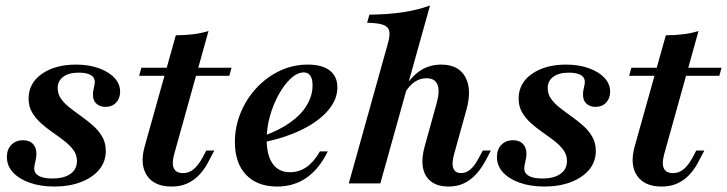

<svg xmlns="http://www.w3.org/2000/svg" viewBox="-20 -661 2621 692"><path d="M175.8 11.3Q125.8 11.3 87.1 -2.4Q48.4 -16.1 26.6 -39.9Q4.8 -63.7 4.8 -95.2Q4.8 -122.6 21 -139.1Q37.1 -155.6 62.9 -155.6Q85.5 -155.6 98 -143.1Q110.5 -130.6 111.3 -108.1Q111.3 -93.5 107.3 -78.2Q103.2 -62.9 103.2 -53.2Q104 -35.5 120.6 -26.6Q137.1 -17.7 168.5 -17.7Q210.5 -17.7 233.9 -34.3Q257.3 -50.8 257.3 -80.6Q257.3 -103.2 244.4 -120.6Q231.5 -137.9 211.7 -153.2Q191.9 -168.5 169.8 -183.9Q147.6 -199.2 127.8 -216.9Q108.1 -234.7 95.6 -256Q83.1 -277.4 83.1 -305.6Q83.1 -361.3 131 -394.8Q179 -428.2 254 -428.2Q300 -428.2 335.9 -415.3Q371.8 -402.4 392.3 -380.6Q412.9 -358.9 412.9 -330.6Q412.9 -306.5 398.4 -291.1Q383.9 -275.8 359.7 -275.8Q340.3 -275.8 327.8 -287.1Q315.3 -298.4 315.3 -316.9Q314.5 -329.8 318.1 -344Q321.8 -358.1 321.8 -366.9Q321 -383.1 306 -391.1Q291.1 -399.2 263.7 -399.2Q228.2 -399.2 208.1 -384.3Q187.9 -369.4 187.9 -343.5Q187.9 -321.8 200.4 -304.4Q212.9 -287.1 232.7 -271.8Q252.4 -256.5 274.6 -240.7Q296.8 -225 316.5 -207.3Q336.3 -189.5 348.8 -167.7Q361.3 -146 361.3 -116.9Q361.3 -78.2 337.5 -49.6Q313.7 -21 271.8 -4.8Q229.8 11.3 175.8 11.3Z M598.4 11.3Q536.3 11.3 509.7 -28.2Q483.1 -67.7 501.6 -133.9L613.7 -533.9Q646.8 -533.9 675.8 -537.5Q704.8 -541.1 731.5 -549.2L608.1 -106.5Q598.4 -71.8 606.5 -54.4Q614.5 -37.1 639.5 -37.1Q660.5 -37.1 677 -50.4Q693.5 -63.7 708.9 -91.1L723.4 -118.5H752.4L729 -74.2Q715.3 -48.4 696.4 -29Q677.4 -9.7 653.6 0.8Q629.8 11.3 598.4 11.3ZM481.5 -387.9 489.5 -416.9H814.5L806.5 -387.9Z M979 11.3Q907.3 11.3 866.9 -31Q826.6 -73.4 826.6 -149.2Q826.6 -204.8 847.6 -255.2Q868.5 -305.6 905.2 -344.8Q941.9 -383.9 989.1 -406Q1036.3 -428.2 1089.5 -428.2Q1141.1 -428.2 1168.5 -406.9Q1196 -385.5 1196 -346Q1196 -303.2 1163.7 -264.5Q1131.5 -225.8 1072.6 -196Q1013.7 -166.1 933.9 -149.2V-172.6Q988.7 -192.7 1027.4 -220.6Q1066.1 -248.4 1086.3 -282.7Q1106.5 -316.9 1106.5 -353.2Q1106.5 -376.6 1098.4 -388.3Q1090.3 -400 1075 -400Q1051.6 -400 1028.2 -378.2Q1004.8 -356.5 985.1 -321.4Q965.3 -286.3 953.2 -243.5Q941.1 -200.8 941.1 -159.7Q941.1 -100.8 962.9 -70.6Q984.7 -40.3 1025 -40.3Q1058.1 -40.3 1084.7 -58.9Q1111.3 -77.4 1133.1 -115.3H1161.3Q1130.6 -52.4 1085.1 -20.6Q1039.5 11.3 979 11.3Z M1237.1 0 1377.4 -502.4Q1386.3 -532.3 1383.1 -548.4Q1379.8 -564.5 1361.3 -571.4Q1342.7 -578.2 1303.2 -579L1311.3 -608.1Q1379 -608.9 1432.3 -616.9Q1485.5 -625 1529.8 -641.1L1350.8 0ZM1596.8 11.3Q1557.3 11.3 1533.9 -6.5Q1510.5 -24.2 1504.4 -56.9Q1498.4 -89.5 1510.5 -133.1L1553.2 -287.1Q1566.1 -332.3 1556.9 -355.6Q1547.6 -379 1516.9 -379Q1493.5 -379 1473.8 -365.3Q1454 -351.6 1437.9 -324.2L1435.5 -339.5Q1460.5 -383.9 1494 -406Q1527.4 -428.2 1570.2 -428.2Q1632.3 -428.2 1656.9 -383.9Q1681.5 -339.5 1661.3 -266.1L1616.9 -106.5Q1607.3 -73.4 1613.7 -55.2Q1620.2 -37.1 1641.9 -37.1Q1659.7 -37.1 1675.4 -50.4Q1691.1 -63.7 1704.8 -90.3L1720.2 -118.5H1749.2L1731.5 -84.7Q1715.3 -54 1695.6 -32.7Q1675.8 -11.3 1651.6 0Q1627.4 11.3 1596.8 11.3Z M1941.9 11.3Q1891.9 11.3 1853.2 -2.4Q1814.5 -16.1 1792.7 -39.9Q1771 -63.7 1771 -95.2Q1771 -122.6 1787.1 -139.1Q1803.2 -155.6 1829 -155.6Q1851.6 -155.6 1864.1 -143.1Q1876.6 -130.6 1877.4 -108.1Q1877.4 -93.5 1873.4 -78.2Q1869.4 -62.9 1869.4 -53.2Q1870.2 -35.5 1886.7 -26.6Q1903.2 -17.7 1934.7 -17.7Q1976.6 -17.7 2000 -34.3Q2023.4 -50.8 2023.4 -80.6Q2023.4 -103.2 2010.5 -120.6Q1997.6 -137.9 1977.8 -153.2Q1958.1 -168.5 1935.9 -183.9Q1913.7 -199.2 1894 -216.9Q1874.2 -234.7 1861.7 -256Q1849.2 -277.4 1849.2 -305.6Q1849.2 -361.3 1897.2 -394.8Q1945.2 -428.2 2020.2 -428.2Q2066.1 -428.2 2102 -415.3Q2137.9 -402.4 2158.5 -380.6Q2179 -358.9 2179 -330.6Q2179 -306.5 2164.5 -291.1Q2150 -275.8 2125.8 -275.8Q2106.5 -275.8 2094 -287.1Q2081.5 -298.4 2081.5 -316.9Q2080.6 -329.8 2084.3 -344Q2087.9 -358.1 2087.9 -366.9Q2087.1 -383.1 2072.2 -391.1Q2057.3 -399.2 2029.8 -399.2Q1994.4 -399.2 1974.2 -384.3Q1954 -369.4 1954 -343.5Q1954 -321.8 1966.5 -304.4Q1979 -287.1 1998.8 -271.8Q2018.5 -256.5 2040.7 -240.7Q2062.9 -225 2082.7 -207.3Q2102.4 -189.5 2114.9 -167.7Q2127.4 -146 2127.4 -116.9Q2127.4 -78.2 2103.6 -49.6Q2079.8 -21 2037.9 -4.8Q1996 11.3 1941.9 11.3Z M2364.5 11.3Q2302.4 11.3 2275.8 -28.2Q2249.2 -67.7 2267.7 -133.9L2379.8 -533.9Q2412.9 -533.9 2441.9 -537.5Q2471 -541.1 2497.6 -549.2L2374.2 -106.5Q2364.5 -71.8 2372.6 -54.4Q2380.6 -37.1 2405.6 -37.1Q2426.6 -37.1 2443.1 -50.4Q2459.7 -63.7 2475 -91.1L2489.5 -118.5H2518.5L2495.2 -74.2Q2481.5 -48.4 2462.5 -29Q2443.5 -9.7 2419.8 0.8Q2396 11.3 2364.5 11.3ZM2247.6 -387.9 2255.6 -416.9H2580.6L2572.6 -387.9Z"/></svg>

Font: Playfair 5pt SemiExpanded Light
Style: Bold Italic
Weight: 700
Italic angle: -15.6°
Version: Version 2.001;gftools[0.9.30]